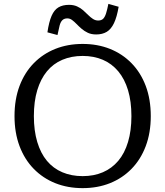

<svg xmlns="http://www.w3.org/2000/svg" viewBox="-20 -955 853 992"><path d="M407 17Q330 17 266 -8.5Q202 -34 154.5 -82.5Q107 -131 81 -200Q55 -269 55 -355Q55 -442 81 -511Q107 -580 154.5 -628.5Q202 -677 266 -702.5Q330 -728 407 -728Q484 -728 548 -702.5Q612 -677 659.5 -628.5Q707 -580 733 -511Q759 -442 759 -355Q759 -269 733 -200Q707 -131 659.5 -82.5Q612 -34 548 -8.5Q484 17 407 17ZM407 -45Q465 -45 511.5 -65Q558 -85 591 -124Q624 -163 641.5 -221.5Q659 -280 659 -355Q659 -431 641.5 -489Q624 -547 591 -586.5Q558 -626 511.5 -646Q465 -666 407 -666Q349 -666 302 -646Q255 -626 222.5 -586.5Q190 -547 172.5 -489Q155 -431 155 -355Q155 -280 172.5 -221.5Q190 -163 222.5 -124Q255 -85 302 -65Q349 -45 407 -45ZM477 -777Q452 -777 434 -785.5Q416 -794 401.5 -806.5Q387 -819 375.5 -831Q364 -843 352.5 -851.5Q341 -860 328 -860Q312 -860 302.5 -851Q293 -842 288 -823Q283 -804 277 -774L225 -788Q233 -842 246.5 -873Q260 -904 282 -917Q304 -930 337 -930Q360 -930 378 -922Q396 -914 409.5 -902Q423 -890 435.5 -877.5Q448 -865 460.5 -857Q473 -849 487 -849Q504 -849 513 -858Q522 -867 528 -886Q534 -905 540 -935L593 -920Q584 -867 569 -835.5Q554 -804 531.5 -790.5Q509 -777 477 -777Z"/></svg>

Font: Roboto Serif
Style: Regular
Weight: 400
Designer: Greg Gazdowicz
Foundry: Commercial Type
Version: Version 1.008